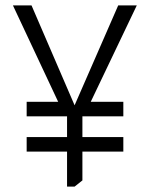

<svg xmlns="http://www.w3.org/2000/svg" viewBox="-20 -693 556 713"><path d="M488 -673 317 -315H438V-261H286V-184H438V-130H286V-23L257 0H229V-130H79V-184H229V-261H79V-315H196L28 -673H97L257 -302L419 -673Z"/></svg>

Font: Almarai Light
Style: Regular
Weight: 300
Designer: Boutros International 2019
Foundry: Created by Boutros International 2019
Version: Version 1.10